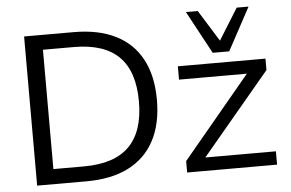

<svg xmlns="http://www.w3.org/2000/svg" viewBox="-52 -828 1369 904"><g transform="rotate(-5 632.5 -376.5)"><path d="M88 0V-705H322Q439 -705 520 -664.5Q601 -624 643 -545.5Q685 -467 685 -353Q685 -240 643 -161Q601 -82 520 -41Q439 0 322 0ZM171 -71H316Q460 -71 530 -141.5Q600 -212 600 -353Q600 -495 530 -565Q460 -635 316 -635H171ZM797 0V-54L1135 -460L1136 -439H797V-502H1211V-448L869 -40L868 -63H1222V0ZM966 -551 857 -753H913L1005 -605L1097 -753H1153L1044 -551Z"/></g></svg>

Font: Mulish ExtraLight
Style: Regular
Weight: 400
Version: Version 3.603